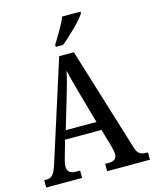

<svg xmlns="http://www.w3.org/2000/svg" viewBox="-134 -1020 892 1110"><g transform="rotate(-15 311.5 -465.5)"><path d="M266 -784V-771H309C360 -811 436 -886 457 -921V-931H347C330 -886 294 -830 266 -784ZM2 0H217V-44H192C156 -44 141 -60 141 -88C141 -105 147 -128 152 -144L179 -239H397L427 -136C432 -118 437 -97 437 -84C437 -58 421 -44 389 -44H367V0H623V-44H614C579 -44 562 -55 550 -94L359 -714H271L82 -121C62 -58 47 -44 16 -44H2ZM197 -291 255 -486C270 -536 282 -581 291 -622C299 -581 313 -534 328 -478L381 -291Z"/></g></svg>

Font: Noto Serif Devanagari Condensed Medium
Style: Regular
Weight: 500
Width: 3
Designer: Universal Thirst, Indian Type Foundry and the Monotype Design Team
Foundry: Monotype Imaging Inc.
Version: Version 2.004